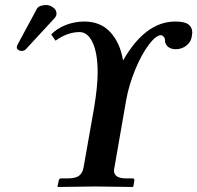

<svg xmlns="http://www.w3.org/2000/svg" viewBox="-20 -744 786 765"><path d="M313 -77.1 355 -314.9Q369.1 -400.9 369.1 -455.1Q369.1 -530.8 349.6 -573.5Q330.1 -616.2 296.9 -616.2Q249 -616.2 201.2 -582L184.1 -606.9Q206.5 -630.4 241.9 -644.3Q277.3 -658.2 315.9 -658.2Q380.9 -658.2 419.9 -615.5Q459 -572.8 470.2 -502.9Q559.1 -658.2 678.2 -658.2Q715.3 -658.2 730.7 -646.7Q746.1 -635.3 746.1 -613.8Q746.1 -609.9 744.1 -598.1Q740.7 -576.2 722.2 -562Q703.6 -547.9 680.2 -547.9Q660.6 -547.9 648.9 -558.1Q637.2 -568.4 637.2 -585Q637.2 -592.8 631.3 -598.4Q625.5 -604 622.1 -604Q601.6 -604 572.8 -565.7Q543.9 -527.3 518.8 -466.6Q493.7 -405.8 482.9 -346.2L436 -77.1Q434.1 -69.3 434.1 -64.9Q434.1 -33.2 482.9 -33.2H508.8Q516.6 -33.2 515.1 -23.9L511.2 -1L508.8 1Q395 -1 359.9 -1L210.9 1L209 -1L213.9 -23.9Q215.3 -33.2 223.1 -33.2H250Q279.8 -33.2 294.2 -43.2Q308.6 -53.2 313 -77.1ZM164.1 -724.1Q178.7 -724.1 191.9 -714.1Q205.1 -704.1 205.1 -690.9V-687Q203.1 -677.2 195.8 -669.9L83 -547.9Q77.1 -541 64.9 -541Q59.6 -541 53.2 -545.2Q46.9 -549.3 46.9 -554.2Q46.9 -560.1 49.8 -565.9L127 -709Q130.9 -716.8 142.1 -720.5Q153.3 -724.1 164.1 -724.1Z"/></svg>

Font: Linux Libertine G
Style: Semibold Italic
Weight: 600
Italic angle: -11.5°
Designer: Philipp H. Poll
Foundry: Philipp H. Poll
Version: Version 5.1.1